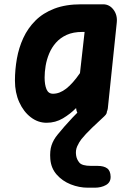

<svg xmlns="http://www.w3.org/2000/svg" viewBox="-20 -561 624 893"><path d="M196.5 10Q156.5 10 123 -15.8Q89.5 -41.5 69.5 -85.8Q49.5 -130 49.5 -186Q49.5 -237 58.5 -288Q67.5 -339 88.5 -384.5Q109.5 -430 144.8 -465.2Q180 -500.5 232.8 -520.8Q285.5 -541 358 -541H459.5Q489 -541 508 -515.8Q527 -490.5 523 -455L481.5 -57Q479.5 -40 464 -20Q448.5 0 407.5 0Q374 0 354.8 -17.2Q335.5 -34.5 334 -57.5V-58.5Q307 -31 272.5 -10.5Q238 10 196.5 10ZM226.5 -125Q257.5 -125 288 -148.8Q318.5 -172.5 352 -221L373.5 -412.5H363Q320.5 -412.5 290.2 -398.8Q260 -385 240 -362.2Q220 -339.5 208.5 -311.5Q197 -283.5 192.2 -254.8Q187.5 -226 187.5 -200.5Q187.5 -167 196.2 -146Q205 -125 226.5 -125ZM389 312Q348 312 309 296.5Q270 281 243.8 251.2Q217.5 221.5 214 179Q211 140.5 219.8 114.5Q228.5 88.5 248 65Q261.5 48 280 27Q298.5 6 317.8 -14.5Q337 -35 353 -50.5Q366.5 -63.5 382.5 -70.2Q398.5 -77 420.5 -77Q437 -77 453.5 -69Q470 -61 475.8 -48Q481.5 -35 465 -20Q440 2.5 408.2 33.2Q376.5 64 358.5 86.5Q348 100 339.2 119.2Q330.5 138.5 334 161.5Q336.5 180 349 195.2Q361.5 210.5 403.5 210.5H433Q463 210.5 478.5 222Q494 233.5 494.5 261Q495 287 473 299.5Q451 312 420.5 312Z"/></svg>

Font: Edu NSW ACT Hand
Style: Regular
Weight: 400
Designer: Tina and Corey Anderson, Eben Sorkin, Mirko Velimirovic
Foundry: Sorkin Type Co.
Version: Version 2.000